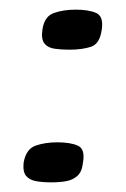

<svg xmlns="http://www.w3.org/2000/svg" viewBox="-20 -376 262 398"><path d="M29 -39Q34 -67 53.5 -74Q73 -81 99 -81Q126 -81 141.5 -74Q157 -67 152 -39Q150 -20 140.5 -11.5Q131 -3 117.5 -0.5Q104 2 86 2Q68 2 54.5 -0.5Q41 -3 34 -11.5Q27 -20 29 -39ZM68 -315Q72 -342 91.5 -349Q111 -356 137 -356Q164 -356 179.5 -349Q195 -342 191 -315Q187 -285 168.5 -279Q150 -273 124 -273Q107 -273 93 -275Q79 -277 72 -286Q65 -295 68 -315Z"/></svg>

Font: Genos Thin SemiBold
Style: Italic
Weight: 600
Italic angle: -8°
Version: Version 1.010